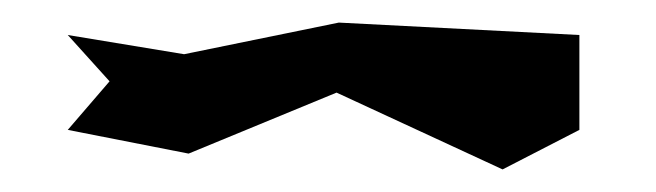

<svg xmlns="http://www.w3.org/2000/svg" viewBox="-20 -547 581 170"><path d="M40 -432 147 -411 278 -465 425 -397 493 -432V-516L280 -527L143 -499L40 -516L77 -475Z"/></svg>

Font: bitstorm
Style: excn
Weight: 400
Version: Version 0.2